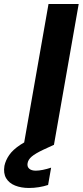

<svg xmlns="http://www.w3.org/2000/svg" viewBox="-95 -720 411 954"><path d="M23 0 146 -700H296L173 0ZM49 214Q10 214 -20 202Q-50 190 -64.5 165.5Q-79 141 -73 104Q-67 76 -49 50Q-31 24 6 -0.5Q43 -25 106 -50L152 -69L172 0L120 24Q80 43 62.5 58Q45 73 42 91Q39 108 50 118Q61 128 83 128Q98 128 118 124Q138 120 159 113L144 199Q123 206 98.5 210Q74 214 49 214Z"/></svg>

Font: DM Sans Black
Style: Italic
Weight: 900
Italic angle: -10°
Designer: Colophon Foundry, Jonny Pinhorn
Foundry: Colophon Foundry
Version: Version 4.004;gftools[0.9.30]